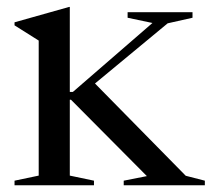

<svg xmlns="http://www.w3.org/2000/svg" viewBox="-20 -548 626 568"><path d="M190 -253H186.5V-28.5L258 -13.5V0H23V-13.5L94.5 -28.5V-428L23 -473V-482L184.5 -527.5H186.5V-276H195.5L431 -480L357.5 -495.5V-512H549.5V-495.5L476 -479L261 -301L529.5 -28L586 -13.5V0H346V-13.5L414.5 -27Z"/></svg>

Font: Newsreader 72pt
Style: Regular
Weight: 400
Designer: Hugues Gentile
Foundry: Production Type
Version: Version 1.003; ttfautohint (v1.8.3)